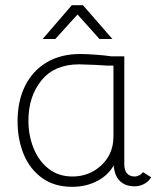

<svg xmlns="http://www.w3.org/2000/svg" viewBox="-20 -714 621 743"><path d="M565 -28Q555 -11 537.5 -2Q520 7 501 7Q465 7 444 -13.5Q423 -34 420 -74Q399 -36 356 -13.5Q313 9 259 9Q190 9 142.5 -25.5Q95 -60 71.5 -117.5Q48 -175 48 -245Q48 -323 77 -381.5Q106 -440 160.5 -472.5Q215 -505 290 -505Q313 -505 348.5 -502.5Q384 -500 411 -496H461V-78Q461 -54 472 -42.5Q483 -31 501 -31Q510 -31 519.5 -36Q529 -41 533 -48ZM419 -460Q403 -459 347 -463L286 -465Q191 -465 140.5 -403Q90 -341 90 -247Q90 -191 109.5 -141.5Q129 -92 167.5 -61.5Q206 -31 260 -31Q309 -31 347 -55Q385 -79 404 -117Q419 -147 419 -186ZM258 -694H301L415 -563H365L280 -658L194 -563H145Z"/></svg>

Font: Bellota Light
Style: Regular
Weight: 300
Designer: Kemie Guaida
Foundry: Kemie Guaida
Version: Version 4.001